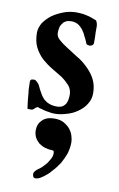

<svg xmlns="http://www.w3.org/2000/svg" viewBox="-88 -509 544 877"><g transform="rotate(10 184.0 -70.5)"><path d="M96 -3C97 -3 100 -2 104 0C110 1 116 3 123 5C130 7 138 9 148 10C156 12 166 13 175 13C193 13 211 10 230 4C249 -1 266 -9 281 -20C296 -30 309 -43 318 -58C328 -73 333 -90 333 -109C333 -134 328 -156 318 -175C308 -194 295 -210 280 -224C265 -239 248 -252 230 -262C212 -274 195 -284 180 -294C165 -303 152 -313 142 -322C131 -331 126 -342 126 -353C126 -366 128 -376 130 -384C134 -392 138 -398 143 -404C148 -408 154 -412 160 -414C167 -415 173 -416 180 -416C191 -416 201 -413 210 -408C218 -403 225 -396 232 -388C238 -379 244 -370 248 -360C254 -350 258 -340 262 -330C263 -327 265 -324 268 -323C272 -322 276 -321 279 -321C283 -321 287 -322 291 -325C295 -328 297 -332 297 -337C297 -357 297 -373 296 -386V-416C295 -423 294 -429 292 -432C291 -436 289 -439 287 -440C286 -441 282 -442 276 -444C270 -447 263 -449 254 -452C245 -454 236 -456 226 -458C215 -459 205 -460 195 -460C176 -460 156 -457 137 -450C118 -443 100 -434 84 -423C69 -412 56 -398 46 -384C37 -368 32 -353 32 -338C32 -311 37 -288 46 -270C56 -251 68 -235 82 -222C97 -209 113 -197 130 -187C147 -177 163 -167 178 -158C192 -148 204 -137 214 -126C224 -114 229 -100 229 -84C229 -76 228 -68 227 -61C226 -54 223 -47 220 -41C216 -35 211 -30 204 -26C198 -23 190 -21 179 -21C166 -21 154 -23 144 -27C134 -31 126 -36 118 -43C112 -50 105 -58 100 -68C94 -78 88 -89 83 -101C82 -103 81 -105 79 -108L72 -115C69 -118 67 -120 64 -122C61 -123 59 -124 57 -124C52 -124 48 -123 44 -122C41 -120 39 -116 39 -111C39 -102 40 -90 40 -76C42 -62 43 -48 44 -35C45 -22 47 -10 48 -1C49 8 50 13 51 13H69C72 13 74 12 76 10C78 9 80 7 82 5C84 3 86 1 88 0C91 -2 93 -3 96 -3ZM142 319C147 319 153 317 160 314C167 310 172 306 177 303C189 294 201 284 212 270C224 258 234 244 244 229C252 214 260 198 266 181C271 164 274 146 274 129C274 120 272 110 269 100C266 88 260 78 253 69C246 60 236 52 224 45C212 38 197 35 179 35C156 35 137 41 124 54C111 66 104 82 104 102C104 115 107 126 112 136C117 145 124 153 132 160C141 166 150 171 160 174C171 177 181 179 192 179C197 179 200 180 202 184C202 186 203 189 203 192C203 199 202 205 199 212C196 218 193 224 189 230C185 237 181 243 176 248C171 253 167 258 162 263C159 266 155 268 152 271C148 274 144 276 140 280C137 282 134 286 131 290C128 293 127 297 127 301C127 305 128 309 130 313C131 317 135 319 142 319Z"/></g></svg>

Font: fbb
Style: Bold
Weight: 400
Designer: David J. Perry, Michael Sharpe
Version: Version 1.045